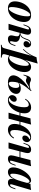

<svg xmlns="http://www.w3.org/2000/svg" viewBox="1786 -2512 907 4519"><g transform="rotate(90 2239.5 -252.5)"><path d="M331 -511Q308 -511 282.5 -483.5Q257 -456 232.5 -410Q208 -364 188.5 -307Q169 -250 157.5 -189.5Q146 -129 146 -74Q146 -38 154.5 -22Q163 -6 180 -6Q203 -6 228 -32.5Q253 -59 277 -104Q301 -149 320.5 -205.5Q340 -262 352 -323Q364 -384 364 -441Q364 -483 355.5 -497Q347 -511 331 -511ZM12 -151Q12 -197 24.5 -249Q37 -301 63 -351Q89 -401 127.5 -441.5Q166 -482 218.5 -506.5Q271 -531 336 -531Q413 -531 455.5 -489Q498 -447 498 -366Q498 -320 485.5 -268Q473 -216 447 -166Q421 -116 382.5 -75.5Q344 -35 291.5 -10.5Q239 14 174 14Q97 14 54.5 -28Q12 -70 12 -151Z M952 -77Q948 -53 951.5 -44Q955 -35 967 -35Q981 -35 996 -50.5Q1011 -66 1029 -114L1046 -162H1065L1040 -89Q1027 -49 1003.5 -26.5Q980 -4 952.5 5Q925 14 899 14Q850 14 827 -14.5Q804 -43 817 -101L830 -160Q842 -213 824 -237Q806 -261 741 -267V-271Q787 -274 830 -271Q873 -268 906 -253.5Q939 -239 955.5 -209.5Q972 -180 963 -133ZM999 -511Q985 -511 975 -507Q965 -503 956 -496Q938 -480 926.5 -452Q915 -424 903.5 -392.5Q892 -361 875 -332Q858 -303 829 -285Q800 -267 753 -268L743 -267L745 -278Q791 -281 818.5 -300Q846 -319 861.5 -347Q877 -375 887 -405.5Q897 -436 909 -463.5Q921 -491 941 -508Q957 -521 974 -526Q991 -531 1004 -531Q1052 -531 1074.5 -503.5Q1097 -476 1096 -439Q1096 -415 1085.5 -395Q1075 -375 1056 -364Q1037 -353 1012 -353Q980 -353 964 -370.5Q948 -388 948 -411Q949 -442 969 -466Q989 -490 1014 -503Q1012 -507 1007.5 -509Q1003 -511 999 -511ZM681 0H540L667 -432Q671 -446 673 -457Q675 -468 671.5 -475Q668 -482 657 -482Q639 -482 623.5 -464.5Q608 -447 591 -403L572 -352H553L580 -428Q595 -466 614.5 -488.5Q634 -511 659 -521Q684 -531 713 -531Q748 -531 766.5 -518Q785 -505 791.5 -484Q798 -463 795.5 -438.5Q793 -414 787 -391Z M1497 -478Q1477 -478 1453.5 -452.5Q1430 -427 1406.5 -383Q1383 -339 1362 -283Q1341 -227 1327 -166L1345 -268Q1377 -362 1409 -420Q1441 -478 1476.5 -504.5Q1512 -531 1552 -531Q1613 -531 1644.5 -491.5Q1676 -452 1676 -377Q1676 -331 1663.5 -277.5Q1651 -224 1626 -172.5Q1601 -121 1564.5 -79Q1528 -37 1481 -11.5Q1434 14 1377 14Q1345 14 1318.5 2Q1292 -10 1280 -30L1287 -46Q1297 -29 1309.5 -22Q1322 -15 1338 -15Q1368 -15 1396 -39Q1424 -63 1448.5 -103Q1473 -143 1491.5 -192.5Q1510 -242 1520 -294.5Q1530 -347 1530 -395Q1530 -444 1521 -461Q1512 -478 1497 -478ZM1327 -658Q1369 -661 1405.5 -668Q1442 -675 1476 -686L1260 75Q1246 127 1267 143Q1288 159 1337 160L1331 181Q1308 180 1265 178.5Q1222 177 1173 177Q1133 177 1093 178.5Q1053 180 1032 181L1038 160Q1074 160 1090 146.5Q1106 133 1116 98ZM1134 -350Q1170 -389 1202 -427.5Q1234 -466 1264 -519Q1294 -572 1326 -652L1329 -636Q1308 -567 1279.5 -514.5Q1251 -462 1217 -420Q1183 -378 1145 -337Z M1929 14Q1869 14 1830 -2Q1791 -18 1772 -46.5Q1753 -75 1753 -113Q1754 -170 1794 -235Q1834 -300 1905.5 -365Q1977 -430 2071 -490Q2037 -487 2010.5 -474Q1984 -461 1962 -446Q1940 -431 1919.5 -420Q1899 -409 1875 -409Q1853 -409 1837 -418.5Q1821 -428 1803 -428Q1788 -428 1779.5 -417Q1771 -406 1762 -380L1754 -353H1735L1757 -426Q1767 -460 1780 -482.5Q1793 -505 1811.5 -516.5Q1830 -528 1852 -528Q1873 -528 1888 -520.5Q1903 -513 1922 -506Q1941 -499 1975 -499Q1998 -499 2016.5 -501.5Q2035 -504 2053.5 -508.5Q2072 -513 2094 -520L2104 -539L2125 -529Q2079 -477 2040 -427Q2001 -377 1971.5 -326Q1942 -275 1924.5 -219Q1907 -163 1905 -99Q1904 -83 1905.5 -60.5Q1907 -38 1915.5 -21Q1924 -4 1946 -4Q1968 -4 1991.5 -24.5Q2015 -45 2032.5 -82.5Q2050 -120 2050 -173Q2050 -210 2038 -231.5Q2026 -253 1996 -253Q1978 -253 1956 -244Q1934 -235 1920 -218L1915 -222Q1942 -258 1982 -273Q2022 -288 2062 -288Q2122 -288 2156 -259Q2190 -230 2190 -181Q2190 -150 2175 -116Q2160 -82 2128.5 -52.5Q2097 -23 2047.5 -4.5Q1998 14 1929 14Z M2582 -279H2972V-259H2582ZM2304 -397Q2324 -431 2352.5 -461.5Q2381 -492 2420 -511.5Q2459 -531 2508 -531Q2572 -531 2609.5 -493.5Q2647 -456 2647 -375Q2647 -326 2633 -272.5Q2619 -219 2592.5 -168Q2566 -117 2528 -76Q2490 -35 2443 -10.5Q2396 14 2340 14Q2282 14 2250.5 -13.5Q2219 -41 2219 -83Q2219 -110 2232 -135Q2245 -160 2267.5 -176.5Q2290 -193 2317 -193Q2342 -193 2358.5 -178Q2375 -163 2375 -134Q2375 -96 2347.5 -65.5Q2320 -35 2284 -26Q2291 -16 2301.5 -11Q2312 -6 2327 -6Q2360 -6 2392 -37.5Q2424 -69 2449 -121.5Q2474 -174 2489 -239Q2504 -304 2504 -372Q2504 -429 2489 -453Q2474 -477 2444 -477Q2418 -477 2385.5 -458.5Q2353 -440 2321 -389ZM2767 -517Q2809 -518 2845 -521Q2881 -524 2912 -531L2773 0Q2773 0 2758.5 0Q2744 0 2723.5 0Q2703 0 2682 0Q2661 0 2646.5 0Q2632 0 2632 0ZM3217 -511Q3184 -511 3152 -479.5Q3120 -448 3095 -395.5Q3070 -343 3055 -278Q3040 -213 3040 -145Q3040 -88 3055 -64Q3070 -40 3100 -40Q3128 -40 3159.5 -60Q3191 -80 3220 -128L3240 -120Q3221 -86 3192 -55.5Q3163 -25 3124.5 -5.5Q3086 14 3036 14Q2972 14 2934.5 -24Q2897 -62 2897 -142Q2897 -191 2911 -244.5Q2925 -298 2951.5 -349Q2978 -400 3016 -441Q3054 -482 3101 -506.5Q3148 -531 3204 -531Q3262 -531 3293.5 -503.5Q3325 -476 3325 -434Q3325 -408 3312 -382.5Q3299 -357 3276.5 -340.5Q3254 -324 3227 -324Q3202 -324 3185.5 -339Q3169 -354 3169 -383Q3169 -421 3196 -451.5Q3223 -482 3260 -491Q3253 -501 3242.5 -506Q3232 -511 3217 -511Z M3469 -279H3739V-259H3469ZM3474 0H3333L3455 -432Q3459 -446 3460.5 -457Q3462 -468 3458.5 -475Q3455 -482 3444 -482Q3426 -482 3411 -464.5Q3396 -447 3379 -403L3360 -352H3341L3368 -428Q3382 -466 3401.5 -488.5Q3421 -511 3445.5 -521Q3470 -531 3499 -531Q3534 -531 3553 -518Q3572 -505 3578.5 -484Q3585 -463 3583 -438.5Q3581 -414 3575 -391ZM3767 -85Q3760 -60 3761 -47.5Q3762 -35 3778 -35Q3796 -35 3811.5 -52.5Q3827 -70 3842 -114L3861 -165H3880L3853 -89Q3840 -50 3818.5 -27.5Q3797 -5 3771.5 4.5Q3746 14 3719 14Q3692 14 3673.5 5Q3655 -4 3645 -20Q3635 -39 3636.5 -65.5Q3638 -92 3646 -126L3747 -517Q3788 -518 3824.5 -521Q3861 -524 3892 -531Z M4096 -40Q4112 -40 4131 -57Q4150 -74 4170 -106.5Q4190 -139 4209 -186Q4228 -233 4244 -295L4222 -186Q4197 -112 4167 -68Q4137 -24 4103 -5Q4069 14 4032 14Q3976 14 3948 -19Q3920 -52 3920 -109Q3920 -163 3938.5 -222Q3957 -281 3988.5 -336Q4020 -391 4059.5 -435Q4099 -479 4143.5 -505Q4188 -531 4231 -531Q4264 -531 4282 -505Q4300 -479 4293 -424L4282 -418Q4287 -454 4278.5 -474Q4270 -494 4250 -494Q4230 -494 4205.5 -471Q4181 -448 4157 -408Q4133 -368 4112.5 -317.5Q4092 -267 4080 -211.5Q4068 -156 4068 -102Q4068 -68 4075 -54Q4082 -40 4096 -40ZM4308 -516Q4351 -517 4386 -520.5Q4421 -524 4453 -531L4322 -85Q4319 -72 4317.5 -60.5Q4316 -49 4320.5 -42Q4325 -35 4336 -35Q4349 -35 4365 -50.5Q4381 -66 4398 -114L4416 -162H4435L4410 -89Q4396 -48 4374 -26Q4352 -4 4327 5Q4302 14 4278 14Q4226 14 4204 -17Q4189 -39 4190.5 -71.5Q4192 -104 4204 -146Z"/></g></svg>

Font: Playfair Display
Style: Bold Italic
Weight: 700
Italic angle: -14°
Designer: Claus Eggers Sørensen
Foundry: Claus Eggers Sørensen
Version: Version 1.203